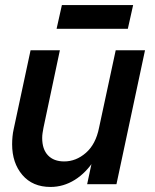

<svg xmlns="http://www.w3.org/2000/svg" viewBox="-20 -729 614 760"><path d="M180 11Q109 11 68.5 -36.5Q28 -84 28 -158Q28 -173 29.5 -188.5Q31 -204 34 -217L101 -530H217L152 -223Q150 -212 148.5 -202.5Q147 -193 147 -183Q147 -138 170 -114Q193 -90 234 -90Q281 -90 320 -124Q359 -158 372 -223L438 -530H554L441 0H325L363 -178L403 -223Q388 -150 354.5 -97.5Q321 -45 276 -17Q231 11 180 11ZM204 -615 225 -709H507L486 -615Z"/></svg>

Font: Radio Canada Big Medium
Style: Italic
Weight: 500
Italic angle: -12°
Designer: Étienne Aubert Bonn
Foundry: Coppers and Brasses
Version: Version 1.001